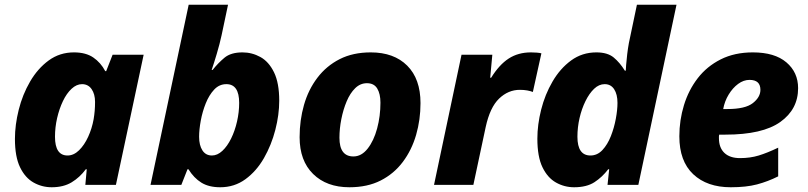

<svg xmlns="http://www.w3.org/2000/svg" viewBox="-20 -780 3410 810"><path d="M198 10Q157 10 121.5 -10Q86 -30 64.5 -74.5Q43 -119 43 -194Q43 -253 59 -317Q75 -381 107 -436Q139 -491 185.5 -525Q232 -559 292 -559Q342 -559 373.5 -537.5Q405 -516 424 -480H428L455 -549H586L469 0H340L346 -66H342Q317 -32 282.5 -11Q248 10 198 10ZM265 -124Q291 -124 313.5 -146Q336 -168 352 -203Q368 -238 375 -277Q378 -295 379.5 -312.5Q381 -330 381 -350Q381 -383 366.5 -404Q352 -425 326 -425Q303 -425 282 -405.5Q261 -386 245.5 -353.5Q230 -321 221 -282Q212 -243 212 -203Q212 -124 265 -124Z M909 10Q861 10 829.5 -9.5Q798 -29 775 -66H771L745 0H615L776 -760H942L915 -632Q907 -595 894.5 -553Q882 -511 873 -485H877Q900 -514 927 -536.5Q954 -559 1003 -559Q1043 -559 1078.5 -539.5Q1114 -520 1136 -475Q1158 -430 1158 -355Q1158 -296 1141.5 -232Q1125 -168 1093.5 -113Q1062 -58 1015.5 -24Q969 10 909 10ZM874 -124Q897 -124 918 -143.5Q939 -163 955 -195.5Q971 -228 980 -267.5Q989 -307 989 -346Q989 -425 935 -425Q905 -425 883.5 -402Q862 -379 848 -344Q834 -309 827 -271Q820 -233 820 -203Q820 -167 834 -145.5Q848 -124 874 -124Z M1454 10Q1358 10 1301 -46Q1244 -102 1244 -201Q1244 -273 1262.5 -337.5Q1281 -402 1319 -452Q1357 -502 1413 -530.5Q1469 -559 1544 -559Q1642 -559 1698 -503Q1754 -447 1754 -345Q1754 -275 1735.5 -211Q1717 -147 1679.5 -97Q1642 -47 1586 -18.5Q1530 10 1454 10ZM1471 -120Q1505 -120 1531 -153Q1557 -186 1571 -238Q1585 -290 1585 -347Q1585 -384 1571.5 -406.5Q1558 -429 1528 -429Q1500 -429 1478.5 -408Q1457 -387 1442.5 -352.5Q1428 -318 1420 -277.5Q1412 -237 1412 -199Q1412 -120 1471 -120Z M1811 0 1927 -549H2057L2048 -452H2052Q2086 -507 2126 -533Q2166 -559 2220 -559Q2232 -559 2244.5 -558Q2257 -557 2264 -555L2228 -392Q2218 -396 2204 -398.5Q2190 -401 2173 -401Q2124 -401 2085.5 -364Q2047 -327 2029 -244L1977 0Z M2402 10Q2361 10 2325.5 -10Q2290 -30 2268.5 -74.5Q2247 -119 2247 -195Q2247 -254 2263 -317.5Q2279 -381 2311 -436Q2343 -491 2389.5 -525Q2436 -559 2496 -559Q2543 -559 2569 -537.5Q2595 -516 2616 -482H2620Q2620 -486 2621.5 -506Q2623 -526 2626 -551Q2629 -576 2633 -598L2667 -760H2834L2673 0H2543L2550 -66H2546Q2521 -33 2488 -11.5Q2455 10 2402 10ZM2471 -124Q2500 -124 2521.5 -147Q2543 -170 2557 -205.5Q2571 -241 2578 -279Q2585 -317 2585 -346Q2585 -382 2571 -403.5Q2557 -425 2531 -425Q2507 -425 2486.5 -405.5Q2466 -386 2450 -353.5Q2434 -321 2425 -282Q2416 -243 2416 -203Q2416 -124 2471 -124Z M3063 10Q2963 10 2904.5 -45Q2846 -100 2846 -205Q2846 -273 2865.5 -336.5Q2885 -400 2923.5 -450Q2962 -500 3020.5 -529.5Q3079 -559 3156 -559Q3248 -559 3297.5 -517Q3347 -475 3347 -408Q3347 -319 3272 -265.5Q3197 -212 3040 -212H3014Q3013 -208 3013 -204.5Q3013 -201 3013 -197Q3013 -157 3036 -135Q3059 -113 3102 -113Q3145 -113 3181 -124Q3217 -135 3263 -157V-36Q3219 -14 3173.5 -2Q3128 10 3063 10ZM3049 -320Q3124 -320 3156 -345Q3188 -370 3188 -401Q3188 -443 3142 -443Q3117 -443 3094 -426Q3071 -409 3054 -381Q3037 -353 3031 -320Z"/></svg>

Font: Noto Sans ExtraBold
Style: Italic
Weight: 800
Italic angle: -12°
Designer: Monotype Design Team
Foundry: Monotype Imaging Inc.
Version: Version 2.013; ttfautohint (v1.8.4.7-5d5b)